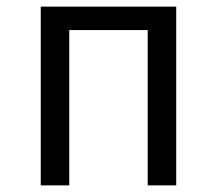

<svg xmlns="http://www.w3.org/2000/svg" viewBox="-20 -560 655 580"><path d="M426.2 0V-469.2H189.2V0H103.1V-540H512.3V0Z"/></svg>

Font: FiraCode Nerd Font
Style: Regular
Weight: 400
Designer: Carrois Corporate, Edenspiekermann AG, Nikita Prokopov
Foundry: Carrois Corporate, Edenspiekermann AG, Nikita Prokopov
Version: Version 6.002;Nerd Fonts 2.1.0